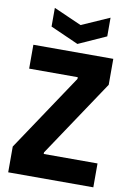

<svg xmlns="http://www.w3.org/2000/svg" viewBox="-103 -1031 746 1093"><g transform="rotate(10 270.0 -484.0)"><path d="M123 -968 284 -897 445 -968V-860L285 -788L123 -860ZM24 -149 320 -592V-602H39V-740H501V-590L205 -147V-138H516V0H24Z"/></g></svg>

Font: Encode Sans Compressed
Style: ExtraBold
Weight: 800
Designer: Pablo Impallari, Andres Torresi
Foundry: Pablo Impallari, Andres Torresi
Version: Version 1.000; ttfautohint (v1.00) -l 8 -r 50 -G 200 -x 14 -